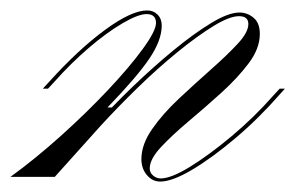

<svg xmlns="http://www.w3.org/2000/svg" viewBox="-82 -339 566 368"><path d="M10 -169H0L12 -182Q68 -244 119 -281.5Q170 -319 200 -319Q212 -319 220 -311Q228 -303 228 -290Q228 -262 204.5 -227Q181 -192 124 -133H137L111 -98L23 0H-62Q-15 -34 34 -78Q83 -122 124.5 -166Q166 -210 191.5 -245Q217 -280 217 -295Q217 -312 199 -312Q183 -312 153 -294.5Q123 -277 88.5 -247.5Q54 -218 22 -182ZM225 9Q210 9 199.5 -3.5Q189 -16 189 -34Q189 -62 209.5 -91.5Q230 -121 261 -150Q292 -179 322.5 -206Q353 -233 373.5 -255Q394 -277 394 -293Q394 -308 376 -308Q358 -308 327 -289Q296 -270 258 -239Q220 -208 182 -171Q144 -134 111 -98H100Q133 -135 172.5 -173Q212 -211 251 -243Q290 -275 323 -295Q356 -315 377 -315Q392 -315 404 -305Q416 -295 416 -274Q416 -246 394.5 -217.5Q373 -189 342 -161Q311 -133 279.5 -106.5Q248 -80 226.5 -57Q205 -34 205 -16Q205 -8 211.5 -2.5Q218 3 226 3Q246 3 282.5 -19.5Q319 -42 362 -78Q405 -114 442 -156L454 -169H464L455 -159Q414 -112 369 -74Q324 -36 286 -13.5Q248 9 225 9Z"/></svg>

Font: Ballet
Style: Regular
Weight: 400
Designer: Maximiliano R. Sproviero
Foundry: Omnibus-Type
Version: Version 1.100